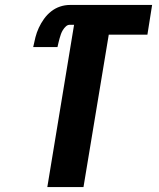

<svg xmlns="http://www.w3.org/2000/svg" viewBox="-20 -755 640 775"><path d="M171 0 279 -655H262Q253 -655 246 -648.5Q239 -642 234 -634Q229 -626 226 -617.5Q223 -609 220.5 -600Q218 -591 216 -582.5Q214 -574 212 -565H114Q118 -585 123 -604.5Q128 -624 136.5 -642.5Q145 -661 157.5 -678.5Q170 -696 186.5 -709Q203 -722 222.5 -728.5Q242 -735 262 -735H594L575 -615H419L317 0Z"/></svg>

Font: Iosevka Heavy Extended
Style: Italic
Weight: 900
Width: 7
Italic angle: -9°
Monospace: yes
Designer: Belleve Invis
Foundry: Belleve Invis
Version: Version 32.5.0; ttfautohint (v1.8.4)